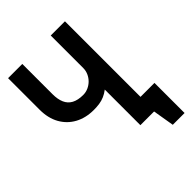

<svg xmlns="http://www.w3.org/2000/svg" viewBox="-233 -817 1060 1060"><g transform="rotate(-45 297.0 -287.5)"><path d="M412 -110V0H463L484 125H576V-110ZM467 -700H356V-446Q356 -425 347.5 -406Q339 -387 324.5 -372.5Q310 -358 291 -349.5Q272 -341 251 -341Q210 -341 184 -355Q158 -369 146 -396.5Q134 -424 134 -463V-700H23V-454Q23 -388 49.5 -340.5Q76 -293 123.5 -267Q171 -241 234 -241Q257 -241 278 -244Q299 -247 318.5 -255.5Q338 -264 356 -278V0H467Z"/></g></svg>

Font: Advent Pro
Style: Regular
Weight: 400
Designer: VivaRado, Andreas Kalpakidis
Foundry: VivaRado, Andreas Kalpakidis
Version: Version 3.000